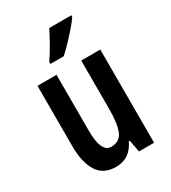

<svg xmlns="http://www.w3.org/2000/svg" viewBox="-189 -862 862 969"><g transform="rotate(-30 242.0 -378.0)"><path d="M424 -543V0H336L323 -70H317Q280 10 198 10Q125 10 91.5 -43.5Q58 -97 58 -189V-543H169V-219Q169 -90 227 -90Q278 -90 295.5 -133.5Q313 -177 313 -262V-543ZM384 -757Q371 -737 347 -709.5Q323 -682 296.5 -654Q270 -626 247 -606H170V-618Q197 -658 218 -695.5Q239 -733 255 -766H384Z"/></g></svg>

Font: Noto Sans Khmer UI ExtraCondensed SemiBold
Style: Regular
Weight: 600
Width: 2
Designer: Danh Hong and the Monotype Design Team
Foundry: Monotype Imaging Inc.
Version: Version 2.002; ttfautohint (v1.8.4.7-5d5b)